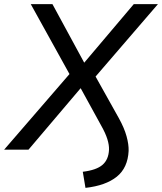

<svg xmlns="http://www.w3.org/2000/svg" viewBox="-47 -725 785 930"><path d="M367 185 354 107Q420 99 449.5 73.5Q479 48 481 0Q482 -22 473 -51Q464 -80 443 -117L337 -310H354L91 0H-27L304 -383L303 -342L102 -705H207L366 -412H353L601 -705H718L402 -338L401 -381L529 -152Q555 -105 566 -65Q577 -25 576 6Q572 88 518.5 131Q465 174 367 185Z"/></svg>

Font: Nunito Sans 10pt Medium
Style: Italic
Weight: 500
Italic angle: -9°
Designer: Vernon Adams
Foundry: Vernon Adams
Version: Version 3.101;gftools[0.9.27]